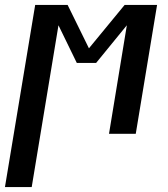

<svg xmlns="http://www.w3.org/2000/svg" viewBox="-58 -540 678 775"><path d="M-38 215 84 -520H215L301 -345L445 -520H576L490 0H382L454 -438L330 -286H252L178 -438L70 215Z"/></svg>

Font: Iosevka SS04 Semibold Extended
Style: Italic
Weight: 600
Width: 7
Italic angle: -9°
Monospace: yes
Designer: Belleve Invis
Foundry: Belleve Invis
Version: Version 19.0.0; ttfautohint (v1.8.4)